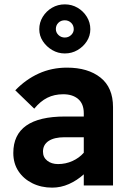

<svg xmlns="http://www.w3.org/2000/svg" viewBox="-20 -850 595 880"><path d="M219 10Q169 10 128.5 -10Q88 -30 64.5 -65.5Q41 -101 41 -149Q41 -316 278 -316H364V-331Q364 -374 338.5 -396Q313 -418 270 -418Q229 -418 197 -402Q165 -386 137 -352L50 -436Q98 -486 157.5 -513Q217 -540 287 -540Q383 -540 440.5 -494.5Q498 -449 498 -359V0H364V-51Q333 -23 296 -6.5Q259 10 219 10ZM246 -98Q281 -98 312 -112Q343 -126 364 -150V-221H276Q229 -221 203 -204Q177 -187 177 -155Q177 -129 196.5 -113.5Q216 -98 246 -98ZM277 -605Q246 -605 219.5 -620.5Q193 -636 176.5 -661Q160 -686 160 -716Q160 -747 176 -773Q192 -799 218.5 -814.5Q245 -830 277 -830Q309 -830 335.5 -814.5Q362 -799 378 -773Q394 -747 394 -716Q394 -686 378 -661Q362 -636 335.5 -620.5Q309 -605 277 -605ZM277 -678Q294 -678 306 -689.5Q318 -701 318 -716Q318 -734 306 -745.5Q294 -757 277 -757Q259 -757 247.5 -745.5Q236 -734 236 -717Q236 -701 248 -689.5Q260 -678 277 -678Z"/></svg>

Font: Readex Pro SemiBold
Style: Regular
Weight: 600
Designer: Bonnie Shaver-Troup, Thomas Jockin
Foundry: Lexend
Version: Version 1.204; ttfautohint (v1.8.4.7-5d5b)